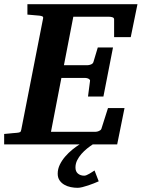

<svg xmlns="http://www.w3.org/2000/svg" viewBox="-35 -691 678 919"><path d="M437.5 176.8Q427.7 181.2 414.6 186.5Q401.4 191.9 387.2 196.5Q373 201.2 359.6 204.6Q346.2 208 336.4 208Q320.3 208 303.5 204.6Q286.6 201.2 272.7 193.1Q258.8 185.1 250 172.1Q241.2 159.2 241.2 140.1Q241.2 118.2 251.2 97.4Q261.2 76.7 277.1 58.3Q293 40 311.5 24.9Q329.6 10.3 346.2 0H-15.1V-49.8Q-3.9 -50.8 7.1 -51.8Q18.1 -52.7 26.4 -53.7Q36.1 -54.7 44.9 -55.2Q56.2 -56.2 60.8 -58.6Q65.4 -61 66.9 -70.8L170.9 -601.1Q173.3 -609.9 168 -612.5Q162.6 -615.2 152.8 -616.2Q144 -616.7 134.8 -617.7Q126.5 -618.7 116.2 -619.4Q106 -620.1 96.2 -621.1V-670.9H623L590.8 -513.2H511.2V-598.1Q511.2 -605.5 503.7 -608.2Q496.1 -610.8 487.8 -610.8H315.9L271 -378.9H383.8Q391.6 -378.9 400.6 -382.6Q409.7 -386.2 412.1 -394L433.1 -463.9H505.9L460 -229H386.2L396 -304.2Q396.5 -307.1 394.5 -309.6Q392.6 -312 389.2 -314Q385.7 -315.9 381.6 -316.9Q377.4 -317.9 374 -317.9H258.8L209 -60.1H421.9Q429.7 -60.1 438.7 -64Q447.8 -67.9 450.2 -74.2L481.9 -173.8H561L525.9 0H409.2Q396.5 8.3 382.3 19.5Q367.2 31.7 354.7 45.9Q342.3 60.1 334.2 76.4Q326.2 92.8 326.2 110.8Q326.2 129.9 338.1 139.9Q350.1 149.9 368.2 149.9Q373 149.9 379.6 147.2Q386.2 144.5 393.1 140.4Q399.9 136.2 406.5 132.1Q413.1 127.9 417.5 125Z"/></svg>

Font: Charis SIL Am
Style: Bold Italic
Weight: 700
Italic angle: -11°
Foundry: SIL International
Version: Version 5.000